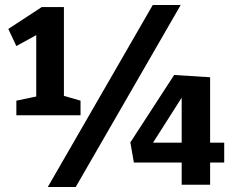

<svg xmlns="http://www.w3.org/2000/svg" viewBox="-20 -734 937 763"><path d="M234 -334 217 -358 300 -334V-276H45V-334L141 -354L124 -334V-610L154 -611L45 -551L13 -619L146 -706H234ZM170 9 587 -714H698L281 9ZM702 -110 715 -88H512L498 -168L672 -436L815 -427V-150L789 -167H871V-88H789L815 -110V0H702ZM718 -167 702 -150V-372L718 -371L569 -137L555 -167Z"/></svg>

Font: Bitter Thin
Style: Bold
Weight: 700
Version: Version 3.021